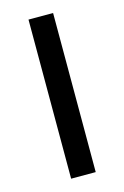

<svg xmlns="http://www.w3.org/2000/svg" viewBox="-90 -581 405 626"><g transform="rotate(-15 112.5 -268.5)"><path d="M154 0V-537H71V0Z"/></g></svg>

Font: Noto Sans Lao Looped Condensed
Style: Regular
Weight: 400
Width: 3
Designer: Mark Frömberg, Ben Mitchell
Foundry: The Fontpad Ltd
Version: Version 1.003